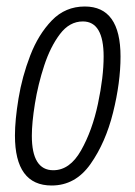

<svg xmlns="http://www.w3.org/2000/svg" viewBox="-20 -561 417 591"><path d="M351 -387Q351 -541 241 -541Q181 -541 139.5 -498Q98 -455 73 -390Q48 -325 37 -258Q26 -191 26 -144Q26 10 139 10Q212 10 258.5 -56Q305 -122 328 -214.5Q351 -307 351 -387ZM78 -143Q78 -183 87.5 -242Q97 -301 116 -359Q135 -417 164.5 -456Q194 -495 235 -495Q299 -495 299 -387Q299 -324 281.5 -241.5Q264 -159 229.5 -98Q195 -37 144 -37Q78 -37 78 -143Z"/></svg>

Font: Noto Sans Display Condensed Light
Style: Italic
Weight: 300
Width: 3
Designer: Monotype Design team
Foundry: Monotype Imaging Inc.
Version: 1.000